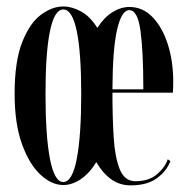

<svg xmlns="http://www.w3.org/2000/svg" viewBox="-20 -546 565 578"><path d="M170.5 11Q135.5 11 101.8 -20.2Q68 -51.5 46 -112.8Q24 -174 24 -263.5Q24 -361.5 46.8 -419Q69.5 -476.5 103.2 -501.5Q137 -526.5 170.5 -526.5Q196.5 -526.5 224 -511.5Q251.5 -496.5 273 -462Q293.5 -494 318.8 -509.5Q344 -525 369.5 -525Q410 -525 439.5 -494.2Q469 -463.5 485.2 -412.5Q501.5 -361.5 501.5 -301Q501.5 -282.5 500.5 -267H318.5V-266.5Q318.5 -193.5 322.2 -133Q326 -72.5 340.5 -36.5Q355 -0.5 387.5 -0.5Q428 -0.5 452.2 -21Q476.5 -41.5 485 -66.5L493 -61Q482 -31.5 452.8 -9.8Q423.5 12 373.5 12Q339.5 12 313.8 -7Q288 -26 270 -58Q249 -24 223 -6.5Q197 11 170.5 11ZM170.5 2Q197.5 2 211 -67.2Q224.5 -136.5 224.5 -263.5Q224.5 -388 211 -452.8Q197.5 -517.5 170.5 -517.5Q144 -517.5 130.5 -452.8Q117 -388 117 -263.5Q117 -136.5 130.5 -67.2Q144 2 170.5 2ZM369.5 -515.5Q346 -515.5 332.5 -456.8Q319 -398 318.5 -277H411.5Q411.5 -390 403 -452.8Q394.5 -515.5 369.5 -515.5Z"/></svg>

Font: Imbue 100pt Medium
Style: Regular
Weight: 500
Designer: Tyler Finck
Foundry: Etcetera Type Company
Version: Version 1.102; ttfautohint (v1.8.3)